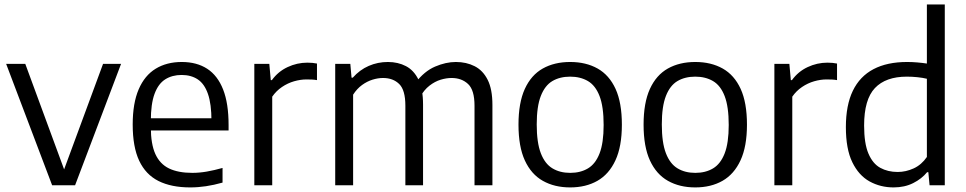

<svg xmlns="http://www.w3.org/2000/svg" viewBox="-20 -828 4318 858"><path d="M213 0 7.5 -542.5H93L271.5 -57.5H261.5L440.5 -542.5H521L315.5 0Z M830 9.5Q745.5 9.5 688.2 -19.2Q631 -48 602 -109.8Q573 -171.5 573 -271.5Q573 -367 599.8 -429Q626.5 -491 675.8 -521Q725 -551 792.5 -551Q859 -551 905.8 -520.8Q952.5 -490.5 977 -428.2Q1001.5 -366 1001.5 -269.5V-245H616.5V-299.5H942.5L925 -287.5Q925 -363.5 909.2 -408.5Q893.5 -453.5 863.8 -473.2Q834 -493 791.5 -493Q749.5 -493 718.5 -473.5Q687.5 -454 670.8 -409Q654 -364 654 -287.5V-259.5Q654 -184.5 674.2 -139.8Q694.5 -95 735.5 -75.2Q776.5 -55.5 839.5 -55.5Q870.5 -55.5 903.8 -61.2Q937 -67 974.5 -77.5V-12Q935.5 -1 900.2 4.2Q865 9.5 830 9.5Z M1116.5 0V-542.5H1183.5L1190 -470H1195Q1223 -508.5 1265.2 -528.2Q1307.5 -548 1353.5 -548Q1366 -548 1376.2 -547Q1386.5 -546 1396.5 -544V-470Q1385 -472 1373.8 -472.5Q1362.5 -473 1349.5 -473Q1323 -473 1294.2 -464.8Q1265.5 -456.5 1240 -439.2Q1214.5 -422 1196.5 -396V0Z M1478 0V-542.5H1545.5L1551 -481H1556.5Q1587.5 -516 1627.8 -533.5Q1668 -551 1713.5 -551Q1758.5 -551 1794 -532.5Q1829.5 -514 1850 -472.2Q1870.5 -430.5 1870.5 -360.5V0H1791.5V-355.5Q1791.5 -425.5 1764 -452.5Q1736.5 -479.5 1691.5 -479.5Q1669 -479.5 1644.8 -472Q1620.5 -464.5 1598 -448.2Q1575.5 -432 1558 -405V0ZM2100.5 0V-355.5Q2100.5 -425.5 2071.8 -452.5Q2043 -479.5 1998 -479.5Q1975 -479.5 1949.2 -471.8Q1923.5 -464 1899.2 -445.2Q1875 -426.5 1857 -394L1837 -458.5Q1876.5 -510 1924.5 -530.5Q1972.5 -551 2017 -551Q2064 -551 2101 -532.2Q2138 -513.5 2159.2 -471.5Q2180.5 -429.5 2180.5 -359V0Z M2528 9.5Q2458 9.5 2406 -19.8Q2354 -49 2325.5 -110.8Q2297 -172.5 2297 -271Q2297 -368.5 2325.2 -430.5Q2353.5 -492.5 2405.5 -521.8Q2457.5 -551 2528 -551Q2598.5 -551 2650.5 -521.8Q2702.5 -492.5 2730.8 -430.8Q2759 -369 2759 -271Q2759 -173.5 2730.2 -111.5Q2701.5 -49.5 2649.8 -20Q2598 9.5 2528 9.5ZM2528 -55.5Q2574 -55.5 2607.5 -75.5Q2641 -95.5 2659.2 -142.2Q2677.5 -189 2677.5 -269.5Q2677.5 -351.5 2659.2 -398.8Q2641 -446 2607.2 -465.8Q2573.5 -485.5 2528 -485.5Q2482 -485.5 2448.5 -465.8Q2415 -446 2396.8 -399.2Q2378.5 -352.5 2378.5 -272Q2378.5 -190.5 2396.8 -143.2Q2415 -96 2448.5 -75.8Q2482 -55.5 2528 -55.5Z M3087 9.5Q3017 9.5 2965 -19.8Q2913 -49 2884.5 -110.8Q2856 -172.5 2856 -271Q2856 -368.5 2884.2 -430.5Q2912.5 -492.5 2964.5 -521.8Q3016.5 -551 3087 -551Q3157.5 -551 3209.5 -521.8Q3261.5 -492.5 3289.8 -430.8Q3318 -369 3318 -271Q3318 -173.5 3289.2 -111.5Q3260.5 -49.5 3208.8 -20Q3157 9.5 3087 9.5ZM3087 -55.5Q3133 -55.5 3166.5 -75.5Q3200 -95.5 3218.2 -142.2Q3236.5 -189 3236.5 -269.5Q3236.5 -351.5 3218.2 -398.8Q3200 -446 3166.2 -465.8Q3132.5 -485.5 3087 -485.5Q3041 -485.5 3007.5 -465.8Q2974 -446 2955.8 -399.2Q2937.5 -352.5 2937.5 -272Q2937.5 -190.5 2955.8 -143.2Q2974 -96 3007.5 -75.8Q3041 -55.5 3087 -55.5Z M3440.5 0V-542.5H3507.5L3514 -470H3519Q3547 -508.5 3589.2 -528.2Q3631.5 -548 3677.5 -548Q3690 -548 3700.2 -547Q3710.5 -546 3720.5 -544V-470Q3709 -472 3697.8 -472.5Q3686.5 -473 3673.5 -473Q3647 -473 3618.2 -464.8Q3589.5 -456.5 3564 -439.2Q3538.5 -422 3520.5 -396V0Z M3973.5 9.5Q3914.5 9.5 3866 -17.2Q3817.5 -44 3788.8 -103Q3760 -162 3760 -260Q3760 -358 3791.2 -422.5Q3822.5 -487 3883.5 -519Q3944.5 -551 4033.5 -551Q4056.5 -551 4079.5 -549Q4102.5 -547 4122 -544V-808H4202V0H4134L4128.5 -58.5H4123Q4099 -29 4060.8 -9.8Q4022.5 9.5 3973.5 9.5ZM3991.5 -59.5Q4028 -59.5 4063 -75.5Q4098 -91.5 4122 -126.5V-476Q4104 -480.5 4080 -483Q4056 -485.5 4032.5 -485.5Q3938 -485.5 3889.8 -434.5Q3841.5 -383.5 3841.5 -267Q3841.5 -187 3860.8 -141.8Q3880 -96.5 3913.8 -78Q3947.5 -59.5 3991.5 -59.5Z"/></svg>

Font: Encode Sans Condensed Thin
Style: Regular
Weight: 400
Version: Version 3.002